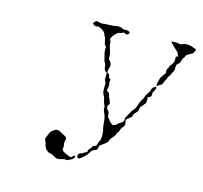

<svg xmlns="http://www.w3.org/2000/svg" viewBox="-92 -711 863 817"><g transform="rotate(15 339.0 -302.5)"><path d="M188 -113Q199 -117 211 -110Q236 -97 238 -95Q244 -88 239 -78Q237 -71 238.5 -65.5Q240 -60 240 -51Q238 -42 240.5 -37.5Q243 -33 253 -28Q274 -18 281 -17Q283 -17 287 -22Q296 -32 299 -25Q299 -23 296.5 -19Q294 -15 290 -11.5Q286 -8 284 -8Q280 -8 277 -5Q269 1 262 -2Q258 -3 246 0.5Q234 4 230 4Q219 4 206 -6Q202 -9 193.5 -10Q185 -11 181 -15Q177 -19 174 -20Q172 -21 167.5 -30.5Q163 -40 163 -43Q163 -46 159 -55L155 -64L159 -76Q164 -89 166 -93Q168 -98 175.5 -104.5Q183 -111 188 -113ZM382 -598Q391 -593 381 -586Q373 -581 369 -585Q364 -591 355 -585Q350 -582 344 -582Q338 -582 326 -569Q308 -549 314 -542Q317 -539 317.5 -529Q318 -519 320 -514Q331 -482 329 -469Q328 -463 334.5 -457Q341 -451 342.5 -443Q344 -435 342 -430Q340 -425 338.5 -415Q337 -405 341 -404Q350 -401 350 -389Q350 -384 352.5 -384Q355 -384 357.5 -381.5Q360 -379 358 -374Q356 -369 358 -363Q361 -354 356 -335Q355 -331 360 -328Q370 -322 370 -315Q370 -309 372 -306Q379 -296 382 -282Q383 -278 378.5 -273.5Q374 -269 375.5 -266Q377 -263 376.5 -259.5Q376 -256 380 -253Q389 -247 389 -229Q389 -222 392 -220.5Q395 -219 399.5 -212Q404 -205 411 -200L418 -195L426 -198Q434 -202 437.5 -206Q441 -210 446.5 -213Q452 -216 456.5 -220Q461 -224 461 -232.5Q461 -241 465 -246.5Q469 -252 469 -253.5Q469 -255 473.5 -261.5Q478 -268 478 -270Q478 -272 486.5 -281.5Q495 -291 498 -302Q503 -321 513 -335Q518 -343 518 -347.5Q518 -352 524 -359Q536 -376 536 -383Q536 -384 538 -387.5Q540 -391 543 -394Q546 -397 548.5 -399Q551 -401 552 -401Q555 -401 556 -399Q558 -392 548 -377Q545 -372 546 -369Q547 -366 545.5 -360Q544 -354 538 -351L531 -349L532 -336Q532 -323 527 -318Q522 -313 520 -309Q518 -305 514.5 -303.5Q511 -302 510 -295Q508 -284 506.5 -280.5Q505 -277 498 -271Q490 -263 490 -257Q490 -251 481 -245Q468 -234 466.5 -232.5Q465 -231 467 -224Q471 -207 463 -199Q456 -193 453.5 -184Q451 -175 447 -171Q443 -167 443 -165Q443 -157 429 -143Q421 -134 421 -131Q421 -121 399 -106L385 -96L384 -88Q383 -75 371 -73Q360 -70 354 -58Q347 -45 332.5 -32.5Q318 -20 312 -21Q309 -21 307.5 -25.5Q306 -30 307 -34Q311 -45 322 -45Q324 -45 327 -48Q330 -51 337 -54Q344 -57 344 -62Q344 -67 350.5 -74Q357 -81 358.5 -85Q360 -89 368 -91Q373 -93 374 -94.5Q375 -96 376 -101Q377 -109 380.5 -113Q384 -117 385 -126Q387 -134 386 -148Q385 -162 384 -165Q381 -171 378 -204Q377 -222 369 -237Q364 -247 364.5 -255.5Q365 -264 361 -270.5Q357 -277 355 -288.5Q353 -300 347.5 -309Q342 -318 342 -332Q342 -346 342 -349Q343 -365 337 -370Q335 -373 336 -389V-404L331 -407Q322 -412 322 -427Q322 -434 317 -443Q312 -452 311 -459Q310 -466 308 -472Q305 -478 304 -490.5Q303 -503 304 -506Q306 -509 301 -513Q296 -517 295 -524Q293 -543 288 -550Q285 -554 285 -556.5Q285 -559 280 -566.5Q275 -574 263 -580Q251 -586 245.5 -584Q240 -582 233 -585Q218 -592 234 -603L238 -606L250 -603Q261 -600 265.5 -601.5Q270 -603 292 -603.5Q314 -604 317.5 -605.5Q321 -607 333 -607.5Q345 -608 350 -604Q355 -600 366 -601Q377 -602 382 -598ZM633 -609Q637 -610 648.5 -607.5Q660 -605 664 -603Q670 -600 672.5 -600Q675 -600 677 -597.5Q679 -595 675.5 -590.5Q672 -586 671 -582.5Q670 -579 662 -575Q640 -564 640 -558Q640 -554 636 -550.5Q632 -547 630 -539Q627 -525 621 -521Q610 -515 612 -496Q613 -489 609 -483Q605 -477 603 -471.5Q601 -466 596.5 -460Q592 -454 589.5 -446.5Q587 -439 585 -437Q583 -435 580 -426Q576 -414 570 -414Q567 -414 563 -409.5Q559 -405 557 -405Q552 -405 556 -422Q560 -443 565 -448Q570 -453 570 -455Q570 -457 575 -461.5Q580 -466 578.5 -474Q577 -482 581 -487.5Q585 -493 586 -498Q587 -503 594 -510Q604 -523 602 -538Q601 -548 605 -548L607 -547Q610 -545 609 -548V-552Q607 -565 600 -570Q597 -572 581.5 -587Q566 -602 568 -603.5Q570 -605 582 -605Q594 -605 601.5 -603Q609 -601 613.5 -604Q618 -607 624.5 -608Q631 -609 633 -609Z"/></g></svg>

Font: TT2020 Style D
Style: Italic
Weight: 400
Italic angle: -15°
Version: Version 0.2.000